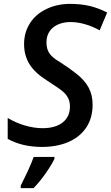

<svg xmlns="http://www.w3.org/2000/svg" viewBox="-20 -744 570 985"><path d="M19.5 -31.7V-138.7Q60.1 -114.3 107.4 -100.3Q154.8 -86.4 198.2 -86.4Q264.6 -86.4 301.8 -116Q338.9 -145.5 338.9 -197.3Q338.9 -219.2 331.8 -235.8Q324.7 -252.4 310.1 -267.6Q299.3 -278.3 280.8 -291.3Q262.2 -304.2 224.6 -328.6Q160.2 -368.7 131.8 -413.8Q103.5 -459 103.5 -517.6Q103.5 -577.6 133.8 -625Q164.1 -672.4 219.2 -698.2Q272.5 -724.1 341.3 -724.1Q394.5 -724.1 439.9 -713.4Q485.4 -702.6 529.8 -679.7L491.2 -588.4Q454.6 -608.9 415.8 -619.9Q377 -630.9 342.3 -630.9Q307.1 -630.9 280 -619.4Q252.9 -607.9 237.3 -587.4Q218.3 -562.5 218.3 -526.4Q218.3 -493.2 233.4 -470.5Q248.5 -447.8 287.1 -425.8Q335.4 -395 372.1 -365.7Q414.6 -332.5 434.8 -294.4Q455.1 -256.3 455.1 -207Q455.1 -139.2 422.9 -90.3Q390.6 -41.5 331.8 -15.9Q272.9 9.8 194.8 9.8Q94.2 9.8 19.5 -31.7ZM152.8 61H259.3V70.8Q246.1 99.6 214.4 145Q182.6 190.4 151.9 221.2H86.4V208Q106 169.4 125 128.2Q144 86.9 152.8 61Z"/></svg>

Font: Viking Open Sans Light
Style: Bold Italic
Weight: 600
Italic angle: -12°
Foundry: Ascender Corporation
Version: Version 2.000